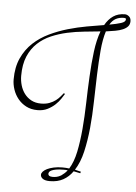

<svg xmlns="http://www.w3.org/2000/svg" viewBox="-53 -756 582 821"><g transform="rotate(5 238.0 -345.5)"><path d="M318.8 -21Q311.5 -22.5 304.4 -23.9Q297.4 -25.4 290 -26.9Q273.4 -2.9 249.3 10.5Q225.1 23.9 191.9 23.9Q170.9 23.9 161.4 16.8Q151.9 9.8 151.9 0Q151.9 -6.8 158 -13.7Q164.1 -20.5 175.5 -26.1Q187 -31.7 203.6 -35.4Q220.2 -39.1 241.2 -39.1Q248.5 -39.1 255.9 -38.6Q263.2 -38.1 270 -37.1Q288.6 -66.9 297.9 -111.8Q307.1 -156.7 311.8 -210.2Q316.4 -263.7 317.9 -322Q319.3 -380.4 322.3 -436.8Q325.2 -493.2 331.5 -543.9Q337.9 -594.7 352.1 -632.8Q319.3 -629.4 282.7 -625.7Q246.1 -622.1 210.4 -614.3Q174.8 -606.4 142.3 -592.5Q109.9 -578.6 85 -555.4Q60.1 -532.2 45.4 -497.8Q30.8 -463.4 30.8 -414.1Q30.8 -393.6 36.6 -373.5Q42.5 -353.5 54.2 -337.9Q65.9 -322.3 83.7 -312.7Q101.6 -303.2 125 -303.2Q146 -303.2 161.4 -309.1Q176.8 -314.9 187.7 -323.2Q198.7 -331.5 206.3 -340.6Q213.9 -349.6 219.2 -356L224.1 -353Q219.7 -345.7 210.9 -332.3Q202.1 -318.8 188.5 -305.9Q174.8 -293 156 -283.4Q137.2 -273.9 112.8 -273.9Q85 -273.9 64 -284.9Q43 -295.9 28.8 -313.5Q14.6 -331.1 7.3 -352.8Q0 -374.5 0 -396Q0 -448.7 17.8 -487.5Q35.6 -526.4 65.2 -554Q94.7 -581.5 133.1 -599.9Q171.4 -618.2 211.9 -629.9Q252.4 -641.6 292.2 -648.7Q332 -655.8 365.2 -661.1Q379.4 -686.5 400.1 -700.7Q420.9 -714.8 450.2 -714.8Q459 -714.8 467.5 -707.8Q476.1 -700.7 476.1 -687Q476.1 -673.8 468.5 -665Q460.9 -656.2 447.3 -650.4Q433.6 -644.5 415.3 -641.1Q397 -637.7 375 -634.8Q363.8 -599.6 359.6 -550.8Q355.5 -502 353.5 -446.3Q351.6 -390.6 350.3 -331.5Q349.1 -272.5 343.8 -217.5Q338.4 -162.6 327.4 -115Q316.4 -67.4 294.9 -34.2Q301.3 -32.7 307.6 -31Q314 -29.3 320.8 -27.8ZM238.8 -4.9Q245.6 -9.8 252.2 -15.6Q258.8 -21.5 264.2 -28.8Q259.3 -29.8 254.9 -29.8Q250.5 -29.8 245.1 -29.8Q226.6 -29.8 214.6 -27.6Q202.6 -25.4 195.6 -22.2Q188.5 -19 185.8 -14.9Q183.1 -10.7 183.1 -6.8Q183.1 -1.5 187.7 1.7Q192.4 4.9 203.1 4.9Q211.4 4.9 220.2 2.9Q229 1 238.8 -4.9ZM446.8 -699.2Q427.2 -699.2 412.4 -691.2Q397.5 -683.1 387.2 -665Q418 -670.4 437 -676.5Q456.1 -682.6 456.1 -693.8Q456.1 -697.8 452.4 -698.5Q448.7 -699.2 446.8 -699.2Z"/></g></svg>

Font: Stalemate
Style: Regular
Weight: 400
Designer: Astigmatic (AOETI)
Foundry: Astigmatic (AOETI)
Version: Version 001.000